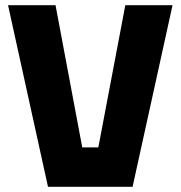

<svg xmlns="http://www.w3.org/2000/svg" viewBox="-20 -720 696 740"><path d="M165 0 11 -700H194L297 -152H359L463 -700H645L491 0Z"/></svg>

Font: Tektur
Style: Bold
Weight: 700
Designer: Adam Jagosz
Foundry: Adam Jagosz
Version: Version 1.005;gftools[0.9.30]